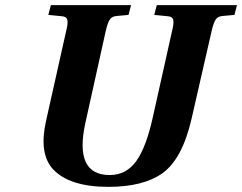

<svg xmlns="http://www.w3.org/2000/svg" viewBox="-20 -712 942 747"><path d="M159 -241 238 -594Q245 -621 242 -634.5Q239 -648 219 -649L168 -654L178 -692H490L480 -654L436 -650Q416 -649 407.5 -636.5Q399 -624 392 -594L312 -233Q268 -31 407 -31Q471 -31 510 -85Q549 -139 575 -258L650 -594Q657 -621 654 -634.5Q651 -648 631 -649L580 -654L590 -692H902L892 -654L848 -650Q828 -649 819.5 -636.5Q811 -624 804 -594L726 -253Q690 -94 612 -38Q537 15 402 15Q249 15 185 -55Q131 -116 159 -241Z"/></svg>

Font: Heuristica
Style: Bold Italic
Weight: 700
Italic angle: -13°
Version: Version 1.0.2